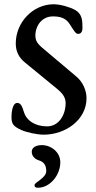

<svg xmlns="http://www.w3.org/2000/svg" viewBox="-20 -621 449 901"><path d="M176 60C153 60 129 69 129 91C129 111 143 125 161 131C185 138 197 153 197 182C197 214 142 235 142 247C142 257 147 260 158 260C214 260 263 202 263 140C263 94 221 60 176 60ZM232 -601C134 -601 54 -516 54 -417C54 -379 69 -350 98 -327L248 -204C270 -186 288 -166 288 -138C288 -80 255 -28 201 -28C143 -28 104 -57 93 -93C84 -123 77 -138 61 -138C41 -138 34 -103 34 -71C34 -39 43 -28 80 -11C104 0 154 11 185 11C288 11 386 -59 386 -160C386 -198 368 -237 338 -262L197 -381C168 -406 146 -420 146 -453C146 -502 178 -544 228 -544C255 -544 287 -540 307 -508C328 -475 335 -462 347 -462C362 -462 367 -476 367 -489C367 -524 366 -555 333 -574C310 -587 264 -601 232 -601Z"/></svg>

Font: EB Garamond SC 08
Style: Regular
Weight: 400
Version: Version 0.016